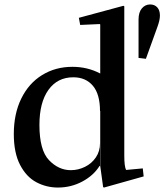

<svg xmlns="http://www.w3.org/2000/svg" viewBox="-20 -832 738 862"><path d="M546 -69 621 -76 625 -40 447 10 443 8 430 -87V-335L429 -333Q429 -409 397 -447Q365 -485 309 -485Q238 -485 197.5 -428.5Q157 -372 157 -271Q157 -158 200 -113Q243 -68 298 -68Q331 -68 361.5 -83Q392 -98 410.5 -125.5Q429 -153 429 -189V-87H427Q400 -44 349.5 -17Q299 10 240 10Q188 10 143 -14Q98 -38 70 -92Q42 -146 42 -230Q42 -321 75.5 -389.5Q109 -458 169 -495Q229 -532 305 -532Q373 -532 430 -502V-722L428 -724L340 -720L334 -752L534 -806L538 -804V-133Q538 -85 546 -69ZM654 -812Q674 -812 686 -799Q698 -786 698 -762Q698 -742 687 -712L635 -568L602 -572V-744Q602 -777 617 -794.5Q632 -812 654 -812Z"/></svg>

Font: Minipax
Style: Bold
Weight: 500
Designer: Raphaël Ronot, Igor Stepanchenko (Cyrillic)
Foundry: steppetype
Version: Version 1.002